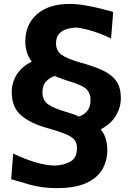

<svg xmlns="http://www.w3.org/2000/svg" viewBox="-20 -825 675 989"><path d="M273.9 144Q197.3 144 137 127Q76.7 109.9 37.6 98.1L47.9 -34.2Q103 -7.3 160.6 10.3Q218.3 27.8 264.2 27.8Q309.6 25.9 343 7.1Q376.5 -11.7 376.5 -62.5Q376.5 -89.4 362.1 -106Q347.7 -122.6 314 -136Q280.3 -149.4 221.7 -166Q137.7 -189 89.1 -230.5Q40.5 -272 40.5 -350.1Q40.5 -401.4 67.1 -442.1Q93.8 -482.9 143.6 -507.8Q110.4 -550.3 110.4 -611.8Q110.4 -699.2 170.7 -752Q231 -804.7 338.9 -804.7Q375.5 -804.7 417.2 -797.6Q459 -790.5 497.6 -781Q536.1 -771.5 563 -763.7L552.2 -626.5Q491.7 -655.8 440.9 -669.4Q390.1 -683.1 367.2 -683.1Q347.7 -682.1 324.7 -675.5Q301.8 -668.9 285.2 -651.9Q268.6 -634.8 268.6 -601.1Q268.6 -564 296.9 -543.2Q325.2 -522.5 393.6 -502.9Q463.9 -483.9 510.3 -461.9Q556.6 -439.9 579.6 -406.7Q602.5 -373.5 602.5 -319.8Q602.5 -272.5 577.6 -230Q552.7 -187.5 499 -158.7Q532.7 -117.7 532.7 -51.8Q532.7 4.9 505.9 49.3Q479 93.8 421.9 118.9Q364.7 144 273.9 144ZM261.2 -433.6Q237.3 -425.8 218 -406Q198.7 -386.2 198.7 -348.6Q198.7 -309.1 227.1 -288.1Q255.4 -267.1 323.7 -247.6Q342.3 -242.2 357.9 -236.8Q373.5 -231.4 386.2 -224.6Q413.6 -233.9 429.9 -254.2Q446.3 -274.4 446.3 -311.5Q446.3 -345.2 425.5 -365.5Q404.8 -385.7 345.2 -403.8Q327.1 -409.2 305.2 -416.7Q283.2 -424.3 261.2 -433.6Z"/></svg>

Font: Pinar-DS2-FD Bold
Style: Regular
Weight: 700
Designer: Amin Abedi
Version: Version 3.000